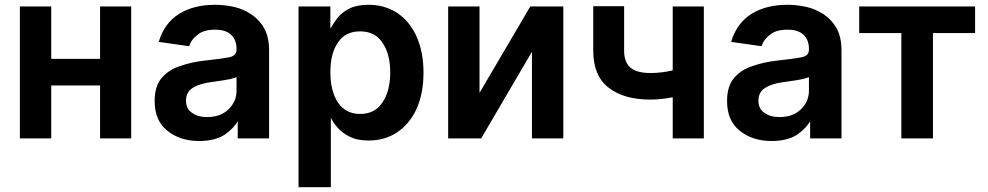

<svg xmlns="http://www.w3.org/2000/svg" viewBox="-20 -575 4126 802"><path d="M398 -329V-548H528V3H398V-218H194V3H63V-548H194V-329Z M679 -29Q626 -71 626 -153Q626 -216 656 -250Q686 -285 735 -300Q781 -316 836 -322Q903 -329 938 -336Q968 -342 968 -368V-370Q968 -409 945 -430Q923 -451 879 -451Q831 -451 807 -431Q780 -412 770 -382L643 -400Q666 -478 728 -517Q789 -555 878 -555Q918 -555 958 -546Q995 -538 1030 -515Q1064 -492 1084 -456Q1104 -419 1104 -365V3H973V-72H975Q957 -39 918 -12Q877 14 812 14Q732 14 679 -29ZM935 -119Q968 -151 968 -196V-253Q966 -251 943 -245Q913 -239 896 -237Q872 -233 855 -231Q813 -225 785 -208Q757 -190 757 -155Q757 -120 782 -104Q806 -86 845 -86Q902 -86 935 -119Z M1360 -548V-458H1362Q1372 -477 1389 -499Q1406 -522 1439 -539Q1470 -555 1520 -555Q1584 -555 1636 -523Q1688 -490 1718 -427Q1749 -360 1749 -272Q1749 -183 1719 -118Q1689 -55 1637 -21Q1586 12 1520 12Q1472 12 1441 -4Q1410 -19 1390 -42Q1372 -62 1362 -83V207H1227V-548ZM1392 -146Q1425 -99 1484 -99Q1547 -99 1578 -148Q1610 -195 1610 -273Q1610 -349 1578 -396Q1547 -444 1484 -444Q1423 -444 1392 -398Q1360 -353 1360 -273Q1360 -195 1392 -146Z M2333 -548V3H2202V-359L1990 3H1852V-548H1983V-187L2195 -548Z M2790 3V-169Q2774 -165 2746 -162Q2722 -159 2697 -159Q2585 -159 2522 -209Q2458 -258 2458 -364V-549H2587V-364Q2587 -314 2615 -291Q2642 -270 2697 -270Q2723 -270 2745 -273Q2763 -275 2790 -281V-548H2920V3Z M3070 -29Q3017 -71 3017 -153Q3017 -216 3047 -250Q3077 -285 3126 -300Q3172 -316 3227 -322Q3294 -329 3329 -336Q3359 -342 3359 -368V-370Q3359 -409 3336 -430Q3314 -451 3270 -451Q3222 -451 3198 -431Q3171 -412 3161 -382L3034 -400Q3057 -478 3119 -517Q3180 -555 3269 -555Q3309 -555 3349 -546Q3386 -538 3421 -515Q3455 -492 3475 -456Q3495 -419 3495 -365V3H3364V-72H3366Q3348 -39 3309 -12Q3268 14 3203 14Q3123 14 3070 -29ZM3326 -119Q3359 -151 3359 -196V-253Q3357 -251 3334 -245Q3304 -239 3287 -237Q3263 -233 3246 -231Q3204 -225 3176 -208Q3148 -190 3148 -155Q3148 -120 3173 -104Q3197 -86 3236 -86Q3293 -86 3326 -119Z M4053 -548V-437H3877V3H3745V-437H3569V-548Z"/></svg>

Font: Sinter Bold
Style: Regular
Weight: 700
Foundry: Adobe & rsms
Version: Version 1.000